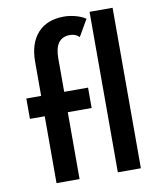

<svg xmlns="http://www.w3.org/2000/svg" viewBox="-86 -850 775 919"><g transform="rotate(-10 301.0 -390.0)"><path d="M524 -780V0H412V-780ZM114 -325H42V-424H114V-590Q114 -679 159 -729Q204 -779 288 -779Q313 -779 342 -771.5Q371 -764 392 -750L345 -669Q328 -687 300 -687Q226 -687 226 -587V-424H342V-325H226V0H114Z"/></g></svg>

Font: Josefin Sans SemiBold
Style: Regular
Weight: 600
Designer: Santiago Orozco
Foundry: Typemade
Version: Version 2.000